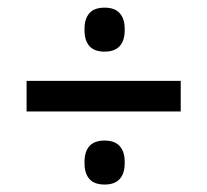

<svg xmlns="http://www.w3.org/2000/svg" viewBox="-20 -562 542 502"><path d="M452.5 -270.5H49.5V-350.5H452.5ZM253.5 -79.5Q226.5 -79.5 213.8 -94Q201 -108.5 201 -135V-139.5Q201 -165.5 213.8 -180Q226.5 -194.5 253.5 -194.5Q280 -194.5 293 -180Q306 -165.5 306 -139.5V-135Q306 -108.5 293 -94Q280 -79.5 253.5 -79.5ZM253.5 -427Q226.5 -427 213.8 -441.5Q201 -456 201 -482.5V-487Q201 -513 213.8 -527.5Q226.5 -542 253.5 -542Q280 -542 293 -527.5Q306 -513 306 -487V-482.5Q306 -456 293 -441.5Q280 -427 253.5 -427Z"/></svg>

Font: Anek Malayalam Medium Medium
Style: Regular
Weight: 500
Version: Version 1.003